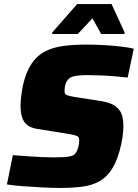

<svg xmlns="http://www.w3.org/2000/svg" viewBox="-20 -915 677 943"><path d="M278 8Q235 8 186 5.5Q137 3 92 -0.5Q47 -4 14 -9L43 -153Q79 -150 115.5 -147.5Q152 -145 184.5 -143.5Q217 -142 241 -142Q269 -142 288.5 -143Q308 -144 320.5 -146.5Q333 -149 341 -153Q346 -156 350.5 -162Q355 -168 358.5 -175.5Q362 -183 364.5 -192Q367 -201 368 -209.5Q369 -218 369 -226Q369 -237 364.5 -242.5Q360 -248 342.5 -252Q325 -256 287 -262L162 -282Q116 -290 98.5 -317.5Q81 -345 81 -392Q81 -415 84 -441.5Q87 -468 93 -497Q108 -562 134.5 -601.5Q161 -641 199.5 -661.5Q238 -682 289.5 -689Q341 -696 403 -696Q446 -696 490 -693.5Q534 -691 573 -686.5Q612 -682 637 -676L607 -534Q582 -537 547.5 -540Q513 -543 477 -544.5Q441 -546 409 -546Q386 -546 370 -544.5Q354 -543 343 -540.5Q332 -538 324 -533Q317 -528 311.5 -521Q306 -514 303 -505Q300 -496 298.5 -486.5Q297 -477 297 -467Q297 -452 309 -447.5Q321 -443 351 -438L467 -420Q498 -416 525 -405.5Q552 -395 569 -370.5Q586 -346 586 -296Q586 -284 585 -270Q584 -256 581.5 -240Q579 -224 575 -205Q559 -133 533 -90Q507 -47 470.5 -26Q434 -5 386 1.5Q338 8 278 8ZM236 -748 237 -756 359 -895H528L592 -756L591 -748H477L434 -825L362 -748Z"/></svg>

Font: Saira Thin ExtraBold
Style: Italic
Weight: 800
Italic angle: -12°
Version: Version 1.101